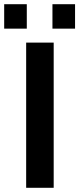

<svg xmlns="http://www.w3.org/2000/svg" viewBox="-59 -893 377 913"><path d="M65.4 -690.4H196.3V0H65.4ZM-39.1 -873H68.4V-756.8H-39.1ZM190.4 -873H297.9V-756.8H190.4Z"/></svg>

Font: Altinn-DIN Exp
Style: DINExp-Bold
Weight: 700
Width: 7
Designer: Charles Nix
Foundry: Altinn
Version: Version 2.00